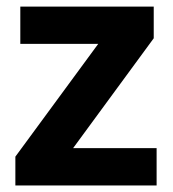

<svg xmlns="http://www.w3.org/2000/svg" viewBox="-20 -566 528 586"><path d="M458 0H26.9V-87.9L279.8 -432.1H42V-545.9H449.2V-449.2L203.1 -113.8H458Z"/></svg>

Font: Samim FD
Style: Bold-FD
Weight: 700
Foundry: DejaVu fonts team - Redesigned by Saber Rastikerdar
Version: Version 4.0.1